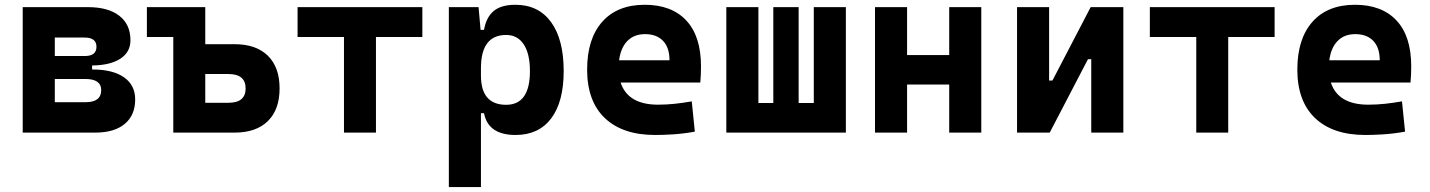

<svg xmlns="http://www.w3.org/2000/svg" viewBox="-20 -547 5899 792"><path d="M73.7 0V-517.6H342.8Q426.3 -517.6 472.2 -481.9Q518.1 -446.3 518.1 -380.9Q518.1 -332 476.6 -304.9Q435.1 -277.8 359.9 -276.9V-260.3H362.3Q445.8 -260.3 491.7 -228Q537.6 -195.8 537.6 -136.7Q537.6 -71.8 494.6 -35.9Q451.7 0 373 0ZM329.1 -392.1H206.1V-315.9H330.1Q377.9 -315.9 377.9 -354Q377.9 -392.1 329.1 -392.1ZM332 -221.2H206.1V-125.5H333.5Q397.5 -125.5 397.5 -175.3Q397.5 -221.2 332 -221.2Z M694.8 0V-394.5H585.9V-517.6H826.7V-364.7H947.8Q1036.6 -364.7 1085 -317.1Q1133.3 -269.5 1133.3 -182.1Q1133.3 -95.2 1085 -47.6Q1036.6 0 947.8 0ZM921.9 -241.7H826.7V-123H921.9Q993.2 -123 993.2 -182.1Q993.2 -241.7 921.9 -241.7Z M1398.9 0V-394.5H1207.5V-517.6H1722.2V-394.5H1530.8V0Z M1831.5 224.6V-517.6H1954.1L1962.4 -423.8H1976.6Q1985.8 -476.1 2016.6 -501.7Q2047.4 -527.3 2106 -527.3Q2201.2 -527.3 2253.2 -455.8Q2305.2 -384.3 2305.2 -253.9Q2305.2 -126.5 2253.4 -58.3Q2201.7 9.8 2106.9 9.8Q1993.7 9.8 1976.6 -80.1H1963.9V224.6ZM2067.9 -402.8Q1963.9 -402.8 1963.9 -265.6V-235.4Q1963.9 -114.7 2067.9 -114.7Q2166 -114.7 2166 -253.9Q2166 -325.2 2140.4 -364Q2114.7 -402.8 2067.9 -402.8Z M2682.6 9.8Q2548.3 9.8 2475.1 -59.8Q2401.9 -129.4 2401.9 -259.8Q2401.9 -386.7 2464.1 -457Q2526.4 -527.3 2639.6 -527.3Q2750.5 -527.3 2811 -462.4Q2871.6 -397.5 2871.6 -273.4Q2871.6 -238.3 2868.7 -206.5H2540Q2570.3 -115.2 2694.3 -115.2Q2729.5 -115.2 2763.7 -118.9Q2797.9 -122.6 2833.5 -128.9L2846.2 -3.9Q2796.4 4.9 2755.4 7.3Q2714.4 9.8 2682.6 9.8ZM2640.6 -406.2Q2595.7 -406.2 2568.1 -378.2Q2540.5 -350.1 2533.7 -298.3H2741.7Q2741.7 -350.6 2715.1 -378.4Q2688.5 -406.2 2640.6 -406.2Z M2976.1 0V-517.6H3108.4V-122.1H3169.9V-517.6H3274.4V-122.1H3336.9V-517.6H3469.2V0Z M3589.4 0V-517.6H3721.7V-319.8H3895.5V-517.6H4027.8V0H3895.5V-198.2H3721.7V0Z M4175.3 0V-517.6H4307.6V-214.8H4321.3L4479 -517.6H4613.8V0H4481.4V-302.7H4467.8L4310.1 0Z M4914.6 0V-394.5H4723.1V-517.6H5237.8V-394.5H5046.4V0Z M5612.3 9.8Q5478 9.8 5404.8 -59.8Q5331.5 -129.4 5331.5 -259.8Q5331.5 -386.7 5393.8 -457Q5456.1 -527.3 5569.3 -527.3Q5680.2 -527.3 5740.7 -462.4Q5801.3 -397.5 5801.3 -273.4Q5801.3 -238.3 5798.3 -206.5H5469.7Q5500 -115.2 5624 -115.2Q5659.2 -115.2 5693.4 -118.9Q5727.5 -122.6 5763.2 -128.9L5775.9 -3.9Q5726.1 4.9 5685.1 7.3Q5644 9.8 5612.3 9.8ZM5570.3 -406.2Q5525.4 -406.2 5497.8 -378.2Q5470.2 -350.1 5463.4 -298.3H5671.4Q5671.4 -350.6 5644.8 -378.4Q5618.2 -406.2 5570.3 -406.2Z"/></svg>

Font: Caskaydia Cove
Style: Bold
Weight: 700
Monospace: yes
Designer: Aaron Bell
Foundry: Saja Typeworks
Version: Version 4.300; ttfautohint (v1.8.3)